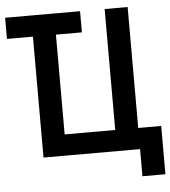

<svg xmlns="http://www.w3.org/2000/svg" viewBox="-76 -666 738 832"><g transform="rotate(-5 293.5 -250.0)"><path d="M90 0V-618H190V0ZM-23 -526V-618H303V-526ZM90 0V-618H190V-92H410V-618H510V0ZM510 118V0H478V-92H610V118Z"/></g></svg>

Font: Victor Mono Thin
Style: Regular
Weight: 100
Monospace: yes
Designer: Rune Bjørnerås
Version: Version 1.561;gftools[0.9.30]